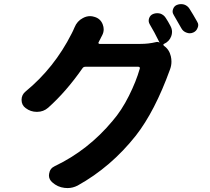

<svg xmlns="http://www.w3.org/2000/svg" viewBox="-20 -872 1040 952"><path d="M722.7 -751Q713.9 -765.6 719.2 -781.2Q724.6 -796.9 739.3 -802.7Q749 -806.6 758.8 -806.6Q766.6 -806.6 774.4 -804.7Q792 -798.8 801.8 -783.2Q813.5 -765.6 824.2 -745.1Q833 -729.5 833 -713.9Q833 -703.1 829.1 -692.4Q819.3 -666 793 -654.3Q790 -653.3 790 -650.4Q790 -647.5 792 -646.5V-645.5Q819.3 -627 827.1 -592.8Q830.1 -580.1 830.1 -566.4Q830.1 -546.9 823.2 -528.3Q823.2 -528.3 823.2 -528.3Q748 -320.3 653.3 -199.2Q530.3 -43.9 365.2 47.9Q340.8 60.5 315.4 60.5Q307.6 60.5 299.8 59.6Q265.6 55.7 239.3 32.2Q222.7 17.6 222.7 -2Q222.7 -6.8 223.6 -10.7Q227.5 -37.1 251 -47.9Q417 -127 538.1 -272.5Q583 -324.2 619.1 -396.5Q655.3 -468.8 672.9 -531.2Q674.8 -535.2 672.4 -538.1Q669.9 -541 666 -541H403.3Q393.6 -541 388.7 -533.2Q307.6 -417 218.8 -337.9Q195.3 -317.4 164.1 -317.4Q163.1 -317.4 162.1 -317.4Q131.8 -317.4 107.4 -335.9Q86.9 -350.6 86.9 -377Q86.9 -402.3 107.4 -418.9Q249 -535.2 335 -705.1Q341.8 -717.8 349.6 -736.3Q362.3 -767.6 390.6 -782.2Q408.2 -792 426.8 -792Q437.5 -792 449.2 -788.1Q478.5 -779.3 489.3 -751Q494.1 -738.3 494.1 -726.6Q494.1 -710.9 486.3 -696.3Q484.4 -692.4 481.4 -687Q478.5 -681.6 476.6 -677.2Q474.6 -672.9 472.7 -669.9L468.8 -662.1Q466.8 -659.2 468.8 -656.7Q470.7 -654.3 473.6 -654.3H675.8Q716.8 -654.3 752.9 -663.1Q763.7 -666 771.5 -660.2Q744.1 -715.8 722.7 -751ZM841.8 -796.9Q835.9 -805.7 835.9 -815.4Q835.9 -820.3 837.9 -826.2Q842.8 -841.8 857.4 -847.7Q867.2 -851.6 877 -851.6Q884.8 -851.6 892.6 -849.6Q910.2 -843.8 919.9 -828.1Q938.5 -798.8 957 -765.6Q962.9 -756.8 962.9 -747.1Q962.9 -741.2 960 -734.4Q954.1 -717.8 938.5 -710.9Q929.7 -707 920.9 -707Q913.1 -707 905.3 -710Q887.7 -715.8 878.9 -732.4Q859.4 -767.6 841.8 -796.9Z"/></svg>

Font: Gen Jyuu GothicX Bold
Style: Bold
Weight: 700
Designer: Ryoko NISHIZUKA (kana &amp; ideographs); Paul D. Hunt (Latin, Greek &amp; Cyrillic); Wenlong ZHANG (bopomofo); Sandoll C
Version: Version 1.058.20140828